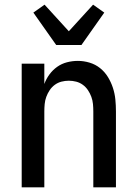

<svg xmlns="http://www.w3.org/2000/svg" viewBox="-20 -803 590 823"><path d="M73 0V-530H170V-443Q178 -465 192 -484Q206 -503 225 -516.5Q244 -530 267 -536Q290 -542 314 -542Q339 -542 364 -534.5Q389 -527 409 -511Q429 -495 442.5 -473Q456 -451 464 -426.5Q472 -402 474.5 -376.5Q477 -351 477 -325V0H380V-325Q380 -341 378.5 -357Q377 -373 371.5 -388Q366 -403 357 -416.5Q348 -430 335 -439.5Q322 -449 306.5 -453Q291 -457 275 -457Q259 -457 243.5 -453Q228 -449 215 -439.5Q202 -430 193 -416.5Q184 -403 178.5 -388Q173 -373 171.5 -357Q170 -341 170 -325V0ZM221 -610 123 -749 171 -783 275 -669 379 -783 427 -749 329 -610Z"/></svg>

Font: Lode Dark Term
Style: Bold
Weight: 700
Monospace: yes
Designer: Belleve Invis
Foundry: Belleve Invis
Version: Version 29.2.0